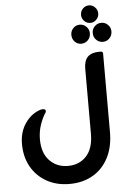

<svg xmlns="http://www.w3.org/2000/svg" viewBox="-66 -884 764 1145"><g transform="rotate(-5 315.5 -311.5)"><path d="M511 -732Q489 -732 474 -747.5Q459 -763 459 -784Q459 -806 474 -821.5Q489 -837 511 -837Q531 -837 546.5 -821.5Q562 -806 562 -784Q562 -763 546.5 -747.5Q531 -732 511 -732ZM446 -613Q423 -613 407 -629.5Q391 -646 391 -671Q391 -694 407 -710.5Q423 -727 446 -727Q469 -727 485.5 -710.5Q502 -694 502 -671Q502 -646 485.5 -629.5Q469 -613 446 -613ZM575 -613Q552 -613 535.5 -629.5Q519 -646 519 -671Q519 -694 535.5 -710.5Q552 -727 575 -727Q598 -727 614.5 -710.5Q631 -694 631 -671Q631 -646 614.5 -629.5Q598 -613 575 -613ZM303 214Q226 214 166.5 180.5Q107 147 74 88Q41 29 41 -48Q41 -120 77 -172Q113 -224 168 -242Q173 -243 176.5 -243.5Q180 -244 183 -244Q200 -244 200 -231Q200 -224 194 -218Q177 -191 164 -153Q151 -115 150 -71Q149 14 192.5 60Q236 106 303 106Q372 106 414 60Q456 14 456 -72V-462Q456 -511 479 -533.5Q502 -556 547 -556H557Q570 -556 570 -543V-79Q571 12 537.5 78Q504 144 443.5 179Q383 214 303 214Z"/></g></svg>

Font: Zain ExtraBold
Style: Regular
Weight: 800
Designer: Zain,Boutros
Foundry: Mobile Telecommunications Company (Zain), 2024
Version: Version 1.50; ttfautohint (v1.8.4)